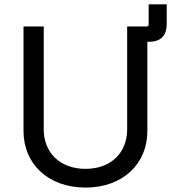

<svg xmlns="http://www.w3.org/2000/svg" viewBox="-20 -849 785 881"><path d="M372.6 11.7C543.9 11.7 656.2 -97.7 656.2 -247.6V-657.2H662.1C717.8 -657.2 745.1 -684.6 745.1 -740.2V-829.1H662.1V-736.3C662.1 -731 658.7 -727.5 653.3 -727.5H563.5V-254.9C563.5 -150.4 491.2 -74.2 372.6 -74.2C253.4 -74.2 180.7 -150.4 180.7 -254.9V-727.5H87.9V-247.6C87.9 -97.7 200.2 11.7 372.6 11.7Z"/></svg>

Font: Raveo
Style: Regular
Weight: 400
Designer: Jakub Foglar, Rasmus Andersson (Inter)
Foundry: Jakubfoglar.com
Version: Version 1.100;Glyphs 3.2.3 (3260)